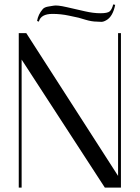

<svg xmlns="http://www.w3.org/2000/svg" viewBox="-20 -850 633 870"><path d="M78 0H65V-700H99L515 -53V-700H528V0H455L78 -580ZM218 -787Q165 -787 156 -752L148 -755Q153 -785 174 -809Q181 -817 197 -820L221 -824Q238 -828 283 -817.5Q328 -807 364 -799Q403 -790 435 -790Q467 -790 477 -798.5Q487 -807 493 -830L502 -828Q491 -774 461 -758Q449 -751 439 -751Q429 -751 419 -752Q396 -752 367.5 -760.5Q339 -769 337 -769.5Q335 -770 332.5 -770.5Q330 -771 293 -779Q256 -787 218 -787Z"/></svg>

Font: Italiana
Style: Regular
Weight: 400
Designer: Santiago Orozco
Foundry: Santiago Orozco
Version: Version 001.001